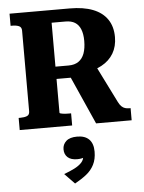

<svg xmlns="http://www.w3.org/2000/svg" viewBox="-67 -762 875 1167"><g transform="rotate(-5 371.0 -178.5)"><path d="M360 -319 502 0H719V-74H711Q697 -74 685.5 -77.5Q674 -81 664 -90.5Q654 -100 645 -118L527 -355ZM286 -84V-633H371Q406 -633 428.5 -619Q451 -605 462.5 -576.5Q474 -548 474 -506Q474 -461 462.5 -429.5Q451 -398 427 -381.5Q403 -365 366 -365H262V-290H407Q414 -292 419.5 -295Q425 -298 432 -301.5Q439 -305 447 -310Q516 -319 564 -345Q612 -371 637 -413.5Q662 -456 662 -513Q662 -577 632 -621Q602 -665 544.5 -687.5Q487 -710 403 -710H36V-636H46Q71 -636 87 -629Q103 -622 103 -601V-109Q103 -87 87 -80.5Q71 -74 46 -74H36V0H356V-74H343Q332 -74 322 -74.5Q312 -75 304 -76.5Q296 -78 291 -79.5Q286 -81 286 -84ZM343 353 282 290Q317 277 345 263Q373 249 390 231Q407 213 407 186L422 195Q412 201 398 204Q384 207 369 207Q331 207 311 189Q291 171 291 140Q291 110 313 90Q335 70 380 70Q428 70 453 95.5Q478 121 478 170Q478 216 461 249.5Q444 283 413.5 307Q383 331 343 353Z"/></g></svg>

Font: Roboto Serif SemiCondensed
Style: Bold
Weight: 700
Width: 4
Designer: Greg Gazdowicz
Foundry: Commercial Type
Version: Version 1.007